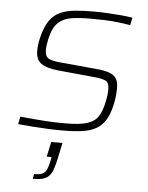

<svg xmlns="http://www.w3.org/2000/svg" viewBox="-53 -562 643 833"><g transform="rotate(5 268.5 -145.0)"><path d="M232 8Q202 8 167.5 6.5Q133 5 99 2.5Q65 0 37 -3L44 -36Q84 -32 109.5 -30Q135 -28 155 -26.5Q175 -25 195 -24.5Q215 -24 243 -24Q304 -24 336.5 -34.5Q369 -45 384 -68.5Q399 -92 407 -132Q411 -150 412.5 -163.5Q414 -177 414 -186Q414 -217 397.5 -224.5Q381 -232 346 -235L190 -250Q140 -255 116 -271.5Q92 -288 92 -327Q92 -339 93.5 -353Q95 -367 99 -383Q110 -431 129 -458.5Q148 -486 175.5 -498.5Q203 -511 240 -514.5Q277 -518 324 -518Q349 -518 378.5 -516.5Q408 -515 437.5 -512.5Q467 -510 491 -506L484 -473Q454 -478 427.5 -481Q401 -484 373 -485Q345 -486 310 -486Q265 -486 229.5 -481Q194 -476 170 -454Q146 -432 135 -380Q132 -366 130.5 -354.5Q129 -343 129 -334Q129 -305 146 -296.5Q163 -288 200 -285L352 -271Q388 -268 409.5 -260.5Q431 -253 441 -238Q451 -223 451 -196Q451 -180 449.5 -163.5Q448 -147 443 -124Q434 -82 418 -56Q402 -30 377 -16Q352 -2 316 3Q280 8 232 8ZM121 228 125 207Q149 207 161 201.5Q173 196 179.5 182Q186 168 191 144L194 127H173L187 62H236L220 137Q214 164 207.5 181.5Q201 199 190 209.5Q179 220 162.5 224Q146 228 121 228Z"/></g></svg>

Font: Saira SemiExpanded Thin
Style: Italic
Weight: 250
Width: 6
Italic angle: -12°
Designer: Hector Gatti with collaboration of the Omnibus-Type team
Foundry: Omnibus-Type
Version: Version 1.101